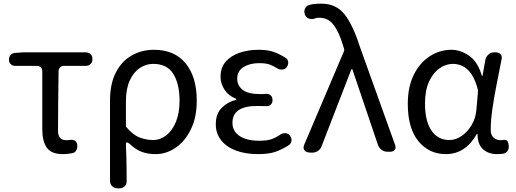

<svg xmlns="http://www.w3.org/2000/svg" viewBox="-20 -829 2821 1049"><path d="M322 13Q261 13 236 -22Q211 -57 211 -122V-440Q211 -453 203 -461Q195 -469 183 -469H64Q48 -469 38.5 -478.5Q29 -488 29 -503Q29 -519 38.5 -529Q48 -539 64 -540L106 -543H448Q465 -543 475 -533Q485 -523 485 -506Q485 -490 475 -479.5Q465 -469 448 -469H329Q317 -469 308.5 -461Q300 -453 300 -440Q299 -356 298 -277.5Q297 -199 297 -116Q297 -88 308.5 -75.5Q320 -63 342 -63Q351 -63 355.5 -63.5Q360 -64 364 -65Q396 -68 402 -40V-36Q404 -21 397 -8Q390 5 375 8Q368 9 353.5 11Q339 13 322 13Z M623 200Q604 200 592.5 188.5Q581 177 581 158V-278Q581 -372 613.5 -434Q646 -496 700.5 -526.5Q755 -557 821 -557Q934 -557 994.5 -482.5Q1055 -408 1055 -280Q1055 -187 1022.5 -121.5Q990 -56 939 -21.5Q888 13 831 13Q787 13 754 0.5Q721 -12 687 -44Q666 -61 668 -36Q670 6 670.5 34.5Q671 63 671.5 90.5Q672 118 672 158Q673 177 661.5 188.5Q650 200 632 200ZM816 -64Q856 -64 889 -90Q922 -116 941.5 -164Q961 -212 961 -279Q961 -370 927 -425Q893 -480 817 -480Q778 -480 744 -457.5Q710 -435 689 -389.5Q668 -344 668 -275V-137Q707 -91 743.5 -77.5Q780 -64 816 -64Z M1388 13Q1321 13 1269 -6.5Q1217 -26 1188 -63Q1159 -100 1159 -150Q1159 -208 1192 -240.5Q1225 -273 1271 -284V-289Q1229 -305 1207 -338.5Q1185 -372 1185 -410Q1185 -460 1213.5 -492.5Q1242 -525 1289.5 -541Q1337 -557 1392 -557Q1442 -557 1473.5 -546Q1505 -535 1537 -515Q1551 -508 1554 -494Q1557 -480 1549 -466Q1542 -453 1528.5 -450Q1515 -447 1501 -452Q1476 -468 1454.5 -476Q1433 -484 1395 -484Q1345 -484 1310.5 -462.5Q1276 -441 1276 -399Q1276 -362 1305.5 -338.5Q1335 -315 1400 -315Q1412 -315 1419 -315Q1426 -315 1433 -316Q1449 -317 1459 -308Q1469 -299 1469 -282Q1469 -266 1459 -257Q1449 -248 1433 -249Q1423 -249 1410.5 -249.5Q1398 -250 1384 -250Q1250 -250 1250 -158Q1250 -112 1289 -86Q1328 -60 1397 -60Q1437 -60 1461.5 -68Q1486 -76 1515 -96Q1529 -103 1543 -101Q1557 -99 1566 -85Q1575 -72 1572 -57Q1569 -42 1555 -34Q1515 -9 1480 2Q1445 13 1388 13Z M1737 -30Q1731 -13 1715.5 -3.5Q1700 6 1682 5L1667 4Q1649 2 1642 -10Q1635 -22 1642 -38L1858 -546Q1863 -555 1859 -565L1855 -578Q1833 -653 1803 -692.5Q1773 -732 1726 -732Q1712 -732 1706 -730Q1700 -728 1694 -726Q1678 -723 1664 -729Q1650 -735 1645 -752Q1640 -769 1647 -783.5Q1654 -798 1670 -802Q1679 -805 1695 -807Q1711 -809 1736 -809Q1817 -809 1863 -750Q1909 -691 1946 -574L2138 -39Q2145 -22 2137 -11Q2129 0 2111 0H2097Q2078 0 2063.5 -11.5Q2049 -23 2044 -40L1905 -451H1900Z M2416 13Q2324 13 2266 -57.5Q2208 -128 2208 -262Q2208 -355 2241 -421Q2274 -487 2328.5 -522Q2383 -557 2446 -557Q2496 -557 2543.5 -524Q2591 -491 2613 -414H2616L2632 -503Q2636 -520 2649 -531.5Q2662 -543 2681 -543H2688Q2706 -543 2715.5 -532Q2725 -521 2720 -503Q2707 -436 2693 -366Q2679 -296 2670 -232.5Q2661 -169 2661 -119Q2661 -91 2677 -77Q2693 -63 2715 -63Q2722 -63 2724.5 -63.5Q2727 -64 2731 -65Q2753 -67 2757 -47L2759 -35Q2762 -21 2754.5 -7Q2747 7 2732 10Q2727 11 2720 12Q2713 13 2696 13Q2648 13 2618.5 -14Q2589 -41 2589 -97H2585Q2523 13 2416 13ZM2435 -64Q2471 -64 2503.5 -87Q2536 -110 2558 -148Q2580 -186 2583 -232L2592 -335Q2577 -394 2554.5 -425.5Q2532 -457 2506.5 -468.5Q2481 -480 2455 -480Q2416 -480 2381 -455.5Q2346 -431 2324 -383Q2302 -335 2302 -263Q2302 -168 2337 -116Q2372 -64 2435 -64Z"/></svg>

Font: Chiron GoRound TC
Style: Regular
Weight: 400
Designer: Ryoko NISHIZUKA 西塚涼子 (kana, bopomofo & ideographs); Paul D. Hunt (Latin, Greek & Cyrillic); Sandoll Communications 산돌커뮤니
Foundry: Adobe
Version: Version 1.000;hotconv 1.1.1;makeotfexe 2.6.0